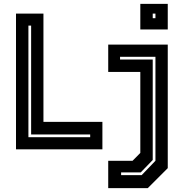

<svg xmlns="http://www.w3.org/2000/svg" viewBox="-20 -770 948 990"><path d="M62.5 0V-700H204V-141.5H508V0ZM126.5 -62.5H445V-76.5H140.5V-638H126.5ZM538 200V59H663.5L703.5 18.5V-399H538V-540H845V97L742 200ZM604.5 133H710.5L781.5 59V-477H599V-463H767.5V55L705.5 119H604.5ZM703.5 -618V-750H845V-618ZM767.5 -676H781.5V-700H767.5Z"/></svg>

Font: Tourney Thin
Style: Bold
Weight: 700
Version: Version 1.015